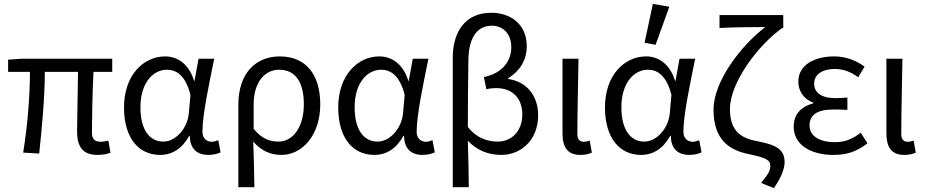

<svg xmlns="http://www.w3.org/2000/svg" viewBox="-20 -790 4789 994"><path d="M485 12C513 12 535 7 552 1L541 -62C523 -58 510 -56 502 -56C471 -56 456 -70 456 -104C456 -151 458 -308 464 -418H561V-486H92L22 -481V-418H135C135 -287 122 -137 100 0L183 5C197 -131 212 -282 212 -418H384C383 -312 379 -160 379 -110C379 -31 408 12 485 12Z M809 12C872 12 923 -21 960 -87H963C963 -19 1001 12 1059 12C1088 12 1108 5 1122 -1L1110 -64C1100 -60 1087 -56 1076 -56C1050 -56 1028 -74 1028 -107C1028 -196 1063 -358 1089 -486H1008L987 -371H985C957 -463 895 -498 835 -498C723 -498 622 -401 622 -234C622 -75 698 12 809 12ZM826 -57C751 -57 707 -122 707 -235C707 -363 774 -429 844 -429C889 -429 939 -405 966 -299L958 -208C952 -126 890 -57 826 -57Z M1214 179H1297C1296 93 1294 30 1291 -57C1336 -5 1386 12 1438 12C1540 12 1638 -85 1638 -250C1638 -404 1564 -498 1428 -498C1310 -498 1214 -417 1214 -248ZM1423 -57C1381 -57 1338 -68 1293 -123V-247C1293 -369 1354 -429 1425 -429C1515 -429 1553 -357 1553 -250C1553 -130 1495 -57 1423 -57Z M1918 12C1981 12 2032 -21 2069 -87H2072C2072 -19 2110 12 2168 12C2197 12 2217 5 2231 -1L2219 -64C2209 -60 2196 -56 2185 -56C2159 -56 2137 -74 2137 -107C2137 -196 2172 -358 2198 -486H2117L2096 -371H2094C2066 -463 2004 -498 1944 -498C1832 -498 1731 -401 1731 -234C1731 -75 1807 12 1918 12ZM1935 -57C1860 -57 1816 -122 1816 -235C1816 -363 1883 -429 1953 -429C1998 -429 2048 -405 2075 -299L2067 -208C2061 -126 1999 -57 1935 -57Z M2324 179H2407C2406 97 2405 20 2402 -62C2452 -7 2515 12 2576 12C2674 12 2766 -62 2766 -193C2766 -295 2706 -368 2611 -381V-385C2672 -423 2707 -479 2707 -551C2707 -668 2619 -724 2524 -724C2388 -724 2324 -625 2324 -491ZM2557 -57C2506 -57 2449 -73 2402 -133C2402 -249 2403 -363 2405 -480C2406 -595 2451 -657 2526 -657C2580 -657 2627 -620 2627 -545C2627 -481 2588 -412 2485 -391L2498 -328C2514 -332 2531 -334 2548 -334C2639 -334 2684 -275 2684 -198C2684 -109 2627 -57 2557 -57Z M2985 12C3012 12 3029 7 3044 0L3033 -62C3021 -58 3012 -56 3003 -56C2982 -56 2969 -68 2969 -95C2969 -212 2973 -355 2975 -486H2892V-101C2892 -29 2917 12 2985 12Z M3299 12C3362 12 3413 -21 3450 -87H3453C3453 -19 3491 12 3549 12C3578 12 3598 5 3612 -1L3600 -64C3590 -60 3577 -56 3566 -56C3540 -56 3518 -74 3518 -107C3518 -196 3553 -358 3579 -486H3498L3477 -371H3475C3447 -463 3385 -498 3325 -498C3213 -498 3112 -401 3112 -234C3112 -75 3188 12 3299 12ZM3316 -57C3241 -57 3197 -122 3197 -235C3197 -363 3264 -429 3334 -429C3379 -429 3429 -405 3456 -299L3448 -208C3442 -126 3380 -57 3316 -57ZM3317 -569 3374 -558 3445 -755 3360 -770Z M3986 184C4026 129 4042 80 4042 50C4042 -16 3999 -40 3905 -58C3815 -74 3759 -111 3759 -226C3759 -363 3906 -558 4030 -645H4035V-712H3705V-645C3769 -649 3887 -650 3942 -650C3820 -557 3674 -372 3674 -222C3674 -63 3759 -12 3857 8C3948 27 3968 39 3968 69C3968 96 3955 114 3920 157Z M4294 12C4362 12 4412 -3 4471 -48L4436 -103C4390 -67 4350 -54 4303 -54C4220 -54 4171 -87 4171 -141C4171 -194 4211 -223 4291 -223C4315 -223 4338 -223 4367 -221V-285C4342 -283 4325 -282 4306 -282C4228 -282 4195 -313 4195 -357C4195 -407 4241 -433 4301 -433C4346 -433 4385 -418 4423 -390L4456 -445C4411 -478 4357 -498 4299 -498C4199 -498 4113 -456 4113 -367C4113 -322 4139 -277 4190 -259V-255C4134 -240 4089 -204 4089 -134C4089 -43 4174 12 4294 12Z M4662 12C4689 12 4706 7 4721 0L4710 -62C4698 -58 4689 -56 4680 -56C4659 -56 4646 -68 4646 -95C4646 -212 4650 -355 4652 -486H4569V-101C4569 -29 4594 12 4662 12Z"/></svg>

Font: Giro Sans Regular
Style: Regular
Weight: 400
Designer: Paul D. Hunt
Foundry: Adobe Systems Incorporated
Version: Version 1.000;PS 1.0;hotconv 1.0.88;makeotf.lib2.5.647800